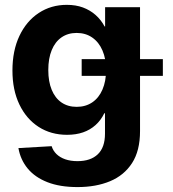

<svg xmlns="http://www.w3.org/2000/svg" viewBox="-20 -552 706 784"><path d="M296.4 211.9Q224.6 211.9 173.6 191.9Q122.6 171.9 93 136Q63.5 100.1 55.2 52.7L190.9 44.9Q196.3 63 210.4 76.9Q224.6 90.8 246.3 98.4Q268.1 106 296.4 106Q350.1 106 379.4 77.9Q408.7 49.8 408.7 -5.9V-89.4H405.8Q392.1 -61 370.1 -41.3Q348.1 -21.5 319.1 -11.5Q290 -1.5 253.9 -1.5Q188 -1.5 137.7 -33.9Q87.4 -66.4 59.1 -125.5Q30.8 -184.6 30.8 -264.2Q30.8 -345.2 59.3 -405.5Q87.9 -465.8 138.2 -499Q188.5 -532.2 252.9 -532.2Q289.6 -532.2 318.6 -521.5Q347.7 -510.7 370.1 -491Q392.6 -471.2 407.2 -443.8H409.2V-522.5H551.8V-16.6Q551.8 63.5 519.3 113.8Q486.8 164.1 429.4 188Q372.1 211.9 296.4 211.9ZM293 -115.7Q329.6 -115.7 356.7 -134Q383.8 -152.3 398.4 -186.3Q413.1 -220.2 413.1 -266.1Q413.1 -312 398.4 -345.9Q383.8 -379.9 356.7 -398.7Q329.6 -417.5 293 -417.5Q257.3 -417.5 231.2 -399.4Q205.1 -381.3 191.2 -347.4Q177.2 -313.5 177.2 -266.1Q177.2 -218.8 191.2 -185.1Q205.1 -151.4 231.2 -133.5Q257.3 -115.7 293 -115.7ZM313.5 -242.2V-310.5H645V-242.2Z"/></svg>

Font: Inter 28pt
Style: Bold
Weight: 700
Designer: Rasmus Andersson
Foundry: rsms
Version: Version 4.001;git-66647c0bb